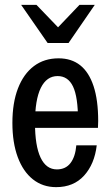

<svg xmlns="http://www.w3.org/2000/svg" viewBox="-20 -760 455 790"><path d="M211 10Q156 10 115.5 -22Q75 -54 53 -113.5Q31 -173 31 -254Q31 -337 54 -396.5Q77 -456 119.5 -488Q162 -520 221 -520Q274 -520 310 -491.5Q346 -463 365 -405.5Q384 -348 384 -262Q384 -255 383.5 -247.5Q383 -240 383 -234H89V-302H329L301 -265Q301 -361 280.5 -404Q260 -447 217 -447Q172 -447 148 -398.5Q124 -350 124 -254Q124 -160 147 -111.5Q170 -63 214 -63Q250 -63 270 -89Q290 -115 294 -162H378Q369 -85 326 -37.5Q283 10 211 10ZM176 -583 67 -740H130L255 -610H183L307 -740H370L262 -583Z"/></svg>

Font: Instrument Sans Condensed Medium
Style: Regular
Weight: 500
Width: 3
Designer: Rodrigo Fuenzalida
Foundry: fragTYPE
Version: Version 1.000;gftools[0.9.28]